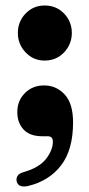

<svg xmlns="http://www.w3.org/2000/svg" viewBox="-20 -491 325 699"><path d="M142.5 -270.5Q101.5 -270.5 73.2 -300.2Q45 -330 45 -371Q45 -412.5 73.2 -441.8Q101.5 -471 142.5 -471Q185 -471 213.2 -441.8Q241.5 -412.5 241.5 -371Q241.5 -330 213.2 -300.2Q185 -270.5 142.5 -270.5ZM133.5 5Q88.5 5 65.8 -19.5Q43 -44 43 -83Q43 -124.5 70.8 -152.2Q98.5 -180 140.5 -180Q185 -180 215.5 -147Q246 -114 246 -45.5Q246 53.5 203 110.2Q160 167 83 186Q46 194 40.5 168.5Q38.5 157.5 44.5 148.5Q50.5 139.5 68 135Q123 119 147.8 87.2Q172.5 55.5 172.5 24Q172.5 5 153 5Z"/></svg>

Font: Fraunces 72pt S050
Style: Bold
Weight: 700
Version: Version 1.000; ttfautohint (v1.8.3)